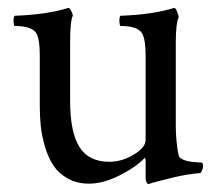

<svg xmlns="http://www.w3.org/2000/svg" viewBox="-20 -460 555 488"><path d="M17.1 -394Q14.6 -396.5 14.4 -406.2Q14.2 -416 17.1 -419.9Q99.6 -422.9 153.8 -439.9Q157.2 -439.9 161.1 -432.1Q165 -424.3 165 -419.9Q158.2 -406.2 158.2 -351.1V-204.1Q158.2 -124 181.9 -86.4Q205.6 -48.8 257.8 -48.8Q290 -48.8 320.1 -67.1Q350.1 -85.4 350.1 -104V-319.8Q350.1 -357.9 341.8 -374Q331.1 -394 286.1 -394Q283.7 -396.5 283.4 -406.2Q283.2 -416 286.1 -419.9Q368.7 -422.9 422.9 -439.9Q426.3 -439.9 430.2 -430.2Q434.1 -420.4 434.1 -416Q426.8 -401.4 426.8 -351.1V-141.1Q426.8 -99.6 434.1 -64.9Q435.5 -58.6 445.1 -54.4Q454.6 -50.3 464.4 -49.1Q474.1 -47.9 483.4 -47.4Q492.7 -46.9 493.2 -46.9Q496.1 -45.4 496.1 -36.1Q496.1 -33.2 493.4 -26.6Q490.7 -20 487.8 -20Q473.1 -19 454.6 -15.9Q436 -12.7 419.7 -8.8Q403.3 -4.9 389.4 -1.2Q375.5 2.4 366.7 4.9L357.9 7.8Q354.5 7.8 352.3 2.9Q350.1 -2 350.1 -7.8V-54.2L348.1 -59.1Q325.2 -34.7 283.4 -13.9Q241.7 6.8 206.1 6.8Q175.8 6.8 152.6 -6.1Q129.4 -19 116.2 -38.6Q103 -58.1 94.7 -85.9Q86.4 -113.8 83.7 -138.7Q81.1 -163.6 81.1 -191.9V-319.8Q81.1 -358.9 73.2 -374Q62.5 -394 17.1 -394Z"/></svg>

Font: Crimson
Style: Roman
Weight: 400
Version: Version 0.8